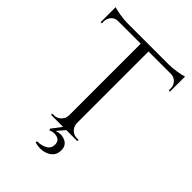

<svg xmlns="http://www.w3.org/2000/svg" viewBox="-258 -833 1133 1133"><g transform="rotate(45 309.0 -266.5)"><path d="M341 108Q341 64 291 64Q274 64 258 72L253 62L300 0H200V-10H213Q239 -10 257.5 -28Q276 -46 277 -71V-671H87Q54 -670 38 -641Q30 -627 30 -611V-594L20 -593V-719Q35 -713 72 -707Q109 -701 140 -701H478Q509 -701 546.5 -707Q584 -713 599 -719V-593L589 -594V-611Q589 -635 572 -652.5Q555 -670 532 -671H342V-72Q343 -46 361.5 -28Q380 -10 406 -10H419V0H327L286 48Q317 37 343 44Q391 57 391 105Q391 153 348 174Q322 186 297.5 186Q273 186 251 179V169Q288 169 314.5 154Q341 139 341 108Z"/></g></svg>

Font: Cinzel Decorative
Style: Regular
Weight: 400
Designer: Natanael Gama
Version: Version 1.001;PS 001.001;hotconv 1.0.56;makeotf.lib2.0.21325